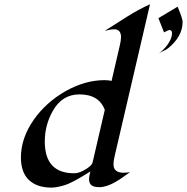

<svg xmlns="http://www.w3.org/2000/svg" viewBox="-20 -853 860 883"><path d="M536.6 -682.1Q536.6 -718.3 504.9 -718.3Q493.7 -718.3 482.9 -715.8Q472.2 -713.4 461.4 -710.9Q512.7 -743.7 563.7 -775.9Q614.7 -808.1 669.9 -833.5L507.3 -135.3Q502 -114.7 502 -97.2Q502 -58.6 548.8 -58.6Q563.5 -58.6 578.1 -61.5Q563 -51.3 546.4 -39.1Q529.8 -26.9 511.7 -16.6Q469.7 7.8 437 7.8Q402.3 7.8 393.6 -9.8Q389.6 -17.1 389.6 -27.3Q389.6 -43.5 395.5 -64.5Q312.5 -11.7 276.1 -1Q239.7 9.8 217.3 9.8Q149.4 9.8 112.8 -25.4Q76.2 -60.5 76.2 -128.9Q76.2 -218.3 136.2 -303.7Q191.9 -382.3 281.2 -433.6Q371.6 -484.4 460.4 -484.4Q478.5 -484.4 493.2 -481L530.3 -641.1Q536.6 -666.5 536.6 -682.1ZM461.9 -347.7Q435.5 -418.9 345.2 -418.9Q265.1 -418.9 222.2 -341.8Q186 -277.3 186 -202.1Q186 -56.2 320.8 -56.2Q339.8 -56.2 361.8 -67.4Q400.9 -87.9 405.8 -106ZM796.9 -822.3Q818.8 -769.5 819.8 -753.9V-752Q819.8 -685.5 753.4 -631.3Q743.7 -623.5 731.9 -618.9Q720.2 -614.3 710.4 -606.4Q749 -636.7 765.1 -673.3Q771 -686.5 771 -700.7Q771 -714.8 759.3 -714.8Q753.9 -714.8 734.4 -704.1L708.5 -769.5Z"/></svg>

Font: Fondamento
Style: Italic
Weight: 400
Italic angle: -12°
Version: Version 1.000